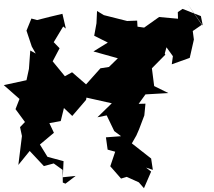

<svg xmlns="http://www.w3.org/2000/svg" viewBox="-72 -910 1133 1015"><path d="M990 -825 893 -863 868 -846 869 -811 769 -820 690 -764 655 -769 653 -801 600 -799 477 -830 441 -852 438 -787 426 -721 498 -685 422 -638 551 -602 504 -556 459 -549 383 -464C358 -485 334 -507 309 -528L271 -507L185 -612L195 -564L243 -655L212 -687L262 -770L276 -759L258 -837C213 -826 168 -816 124 -804L94 -812L68 -748L96 -664L117 -627L88 -643L81 -546L68 -486L-52 -460L31 -387L10 -333L60 -265L34 -238L44 -191L25 -38L85 -112L160 -32L212 -46L259 -12L260 55L274 61L328 20L260 27L264 -58L179 -81L139 -146L213 -208L189 -259L249 -270L266 -339L310 -297L383 -382L385 -394L519 -364L443 -290L492 -300L532 -217L568 -190L488 -184L497 -119L537 -108L511 -31L568 34L598 25L662 54L689 85L727 -3L700 -24L736 -12L727 -72L625 -152L649 -194L663 -226L691 -300L697 -362L661 -361L697 -411L818 -418L743 -455L731 -549L802 -621L799 -627L808 -660L842 -613L836 -570L931 -604L953 -701L947 -746L995 -779L919 -890L1000 -775Z"/></svg>

Font: Hussar Lance
Style: ExBd
Weight: 700
Foundry: Cannot Into Space Fonts, PlusOne Fonts
Version: Version 2.270